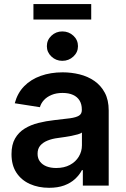

<svg xmlns="http://www.w3.org/2000/svg" viewBox="-20 -897 609 928"><path d="M217.3 10.7Q165.5 10.7 124.3 -7.8Q83 -26.4 59.3 -62.5Q35.6 -98.6 35.6 -151.9Q35.6 -197.8 52.7 -227.5Q69.8 -257.3 99.1 -275.4Q128.4 -293.5 165.3 -302.7Q202.1 -312 242.2 -316.4Q289.6 -321.3 318.8 -325.4Q348.1 -329.6 361.8 -338.1Q375.5 -346.7 375.5 -364.7V-367.7Q375.5 -393.1 364.7 -410.9Q354 -428.7 333.3 -438.2Q312.5 -447.8 282.2 -447.8Q252 -447.8 229.2 -438.2Q206.5 -428.7 192.4 -413.3Q178.2 -397.9 172.9 -378.9L51.3 -397.9Q64.5 -447.3 96.7 -480.2Q128.9 -513.2 176.8 -530.3Q224.6 -547.4 282.7 -547.4Q324.7 -547.4 364.5 -537.6Q404.3 -527.8 436 -505.9Q467.8 -483.9 486.6 -448.7Q505.4 -413.6 505.4 -362.8V0H380.4V-74.7H376Q363.8 -51.3 342.5 -31.7Q321.3 -12.2 290.3 -0.7Q259.3 10.7 217.3 10.7ZM251.5 -85Q290 -85 317.9 -99.9Q345.7 -114.7 360.8 -139.9Q376 -165 376 -194.8V-256.3Q369.6 -251.5 356 -247.6Q342.3 -243.7 325 -240.2Q307.6 -236.8 290.3 -234.4Q272.9 -231.9 259.8 -230Q231.9 -226.6 209.7 -217.5Q187.5 -208.5 174.6 -193.4Q161.6 -178.2 161.6 -153.8Q161.6 -131.3 173.3 -116Q185.1 -100.6 205.1 -92.8Q225.1 -85 251.5 -85ZM281.2 -603Q250.5 -603 228.5 -623.8Q206.5 -644.5 206.5 -673.8Q206.5 -703.6 228.5 -724.4Q250.5 -745.1 281.2 -745.1Q312.5 -745.1 334.7 -724.4Q356.9 -703.6 356.9 -673.8Q356.9 -644.5 334.7 -623.8Q312.5 -603 281.2 -603ZM420.9 -877.4V-802.7H141.6V-877.4Z"/></svg>

Font: V-Inter
Style: SemiBold-600
Weight: 600
Designer: Rasmus Andersson
Foundry: rsms
Version: Version 4.000;git-4146feb